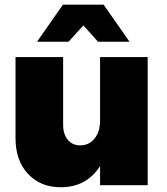

<svg xmlns="http://www.w3.org/2000/svg" viewBox="-20 -786 708 815"><path d="M334 -678.2 271 -608.9H137.2L247.1 -766.1H419.9L529.8 -608.9H396ZM404.8 -543.9H606.9V0H404.8V-81.1Q347.2 8.8 237.8 8.8Q151.9 8.8 98.9 -47.9Q45.9 -104.5 45.9 -199.2V-543.9H248V-255.9Q248 -216.3 267.8 -192.6Q287.6 -168.9 320.8 -168.9Q359.4 -169.4 382.1 -198.7Q404.8 -228 404.8 -274.9Z"/></svg>

Font: Montserrat-Arabic ExtraBold
Style: Regular
Weight: 800
Designer: Mohamed Gaber
Foundry: Kief Type Foundry
Version: Version 5.008;PS 005.008;hotconv 1.0.88;makeotf.lib2.5.64775